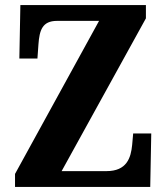

<svg xmlns="http://www.w3.org/2000/svg" viewBox="-20 -734 654 754"><path d="M39 0H570L574 -210H503L499 -165C494 -114 478 -62 398 -62H222L553 -662V-714H60L56 -504H127L131 -560C135 -615 146 -652 204 -652H369L39 -51Z"/></svg>

Font: Noto Serif Myanmar Condensed ExtraBold
Style: Regular
Weight: 800
Width: 3
Designer: Ben Mitchell and the Monotype Design Team
Foundry: Monotype Imaging Inc.
Version: Version 2.106